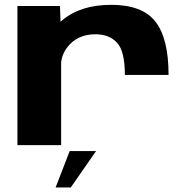

<svg xmlns="http://www.w3.org/2000/svg" viewBox="-20 -616 807 815"><path d="M510 -298Q510 -399.5 476.5 -435Q443 -470.5 385.5 -470.5Q319 -470.5 278.5 -430Q244.5 -395.5 239.5 -351.5V0H54V-590.5H234.5L237 -523.5Q240.5 -527 245 -530.5Q322.5 -595.5 452 -595.5Q584 -595.5 639.8 -524.2Q695.5 -453 695.5 -298ZM216 179.8 275.8 25.3H387.7L280.4 179.8Z"/></svg>

Font: Anybody ExtraExpanded Regular
Style: Bold
Weight: 700
Width: 8
Designer: Tyler Finck
Foundry: Etcetera Type Company
Version: Version 1.010; ttfautohint (v1.8.3) -l 8 -r 50 -G 200 -x 14 